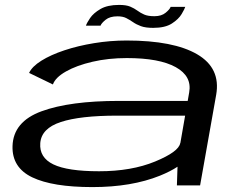

<svg xmlns="http://www.w3.org/2000/svg" viewBox="-20 -755 996 782"><path d="M700.5 0 703 -76Q674.5 -57 631.5 -39.5Q516 7 356.5 7Q194 7 111.2 -32.8Q28.5 -72.5 31 -160Q34 -259.5 149.2 -301.8Q264.5 -344 464 -344H744.5L750.5 -378.5Q762.5 -444.5 695.8 -481.5Q629 -518.5 496.5 -518.5Q421.5 -518.5 356.8 -503.5Q292 -488.5 248.8 -464Q205.5 -439.5 195.5 -411L98.5 -458Q110.5 -484 148.5 -507.8Q186.5 -531.5 242 -550Q297.5 -568.5 363 -579.2Q428.5 -590 495.5 -590Q687 -590 783.2 -533.8Q879.5 -477.5 860.5 -369L795 0ZM714.5 -172 734 -284H457Q306.5 -284 227.5 -258Q148.5 -232 144 -172Q139.5 -113.5 197.2 -85.5Q255 -57.5 383.5 -57.5Q515.5 -57.5 611.8 -97.2Q708 -137 714 -172ZM604 -641.5Q572.5 -641.5 553.8 -648.5Q535 -655.5 521.8 -664.8Q508.5 -674 494.5 -681.2Q480.5 -688.5 458.5 -688.5Q427.5 -688.5 410.2 -674.5Q393 -660.5 389.5 -650.5H330Q333.5 -661.5 347 -681.5Q360.5 -701.5 389 -718.2Q417.5 -735 465 -735Q494 -735 510.5 -728Q527 -721 539.5 -711.8Q552 -702.5 567.2 -695.8Q582.5 -689 609 -689Q637.5 -689 654.5 -703Q671.5 -717 675 -727H734.5Q732 -718.5 719.8 -697.8Q707.5 -677 680 -659.2Q652.5 -641.5 604 -641.5Z"/></svg>

Font: Anybody UltraExpanded Regular
Style: Italic
Weight: 400
Width: 9
Italic angle: -10°
Designer: Tyler Finck
Foundry: Etcetera Type Company
Version: Version 1.010; ttfautohint (v1.8.3) -l 8 -r 50 -G 200 -x 14 